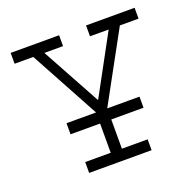

<svg xmlns="http://www.w3.org/2000/svg" viewBox="-108 -700 817 811"><g transform="rotate(-20 300.0 -295.0)"><path d="M105 -541 273.9 -230H141.1V-180.2H273.9V-48.8H159.2V0H439.9V-48.8H324.2V-180.2H469.2V-230H324.2L494.1 -541H578.1V-589.8H359.9V-541H443.8L299.8 -275.9L154.8 -541H238.8V-589.8H21V-541Z"/></g></svg>

Font: Compagnon Roman
Style: Regular
Weight: 400
Designer: Juliette Duhe, Lea Pradine
Foundry: Velvetyne Type Foundry
Version: Version 1.000;PS 001.000;hotconv 1.0.88;makeotf.lib2.5.64775